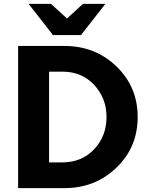

<svg xmlns="http://www.w3.org/2000/svg" viewBox="-20 -966 763 986"><path d="M396 -786H252L127 -946H242L324 -871L406 -946H521ZM73 -730H311Q469 -730 578 -625Q687 -520 687 -365Q687 -210 578 -105Q469 0 311 0H73ZM301 -598H232V-132H299Q400 -132 463.5 -199.5Q527 -267 527 -365Q527 -462 463.5 -530Q400 -598 301 -598Z"/></svg>

Font: Freely
Style: Bold
Weight: 700
Designer: Kris Sowersby
Foundry: Klim Type Foundry
Version: Version 1.006;hotconv 1.0.113;makeotfexe 2.5.65598;200799169